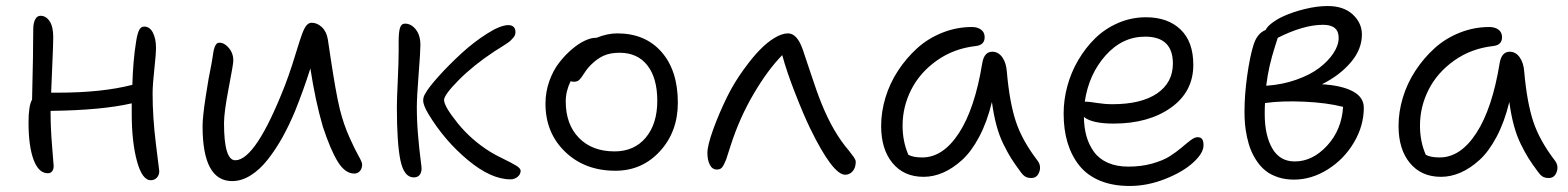

<svg xmlns="http://www.w3.org/2000/svg" viewBox="-20 -578 5179 634"><path d="M138.2 -5.9Q107.4 -5.9 90.8 -50.8Q74.2 -95.7 74.2 -173.8Q74.2 -229 85.9 -249Q89.8 -405.3 89.8 -481Q89.8 -502 96.2 -513.9Q102.5 -525.9 113.8 -525.9Q131.8 -525.9 143.8 -508.1Q155.8 -490.2 155.8 -455.1Q155.8 -430.7 152.6 -361.6Q149.4 -292.5 148.9 -272H170.9Q317.4 -272 417 -297.9Q419.4 -378.9 429.2 -439Q432.6 -462.9 438.5 -476.6Q444.3 -490.2 456.1 -490.2Q474.6 -490.2 484.9 -470.2Q495.1 -450.2 495.1 -419.9Q495.1 -398.9 489.5 -348.4Q483.9 -297.9 483.9 -269Q483.9 -190.4 494.9 -102.1Q505.9 -13.7 505.9 -13.2Q505.9 0.5 497.8 8.8Q489.7 17.1 478 17.1Q449.2 17.1 432.1 -46.4Q415 -109.9 415 -202.1V-236.8Q315.9 -213.9 147 -211.9V-206.1Q147 -155.8 152.1 -94.2Q157.2 -32.7 157.2 -29.8Q157.2 -19 152.1 -12.5Q147 -5.9 138.2 -5.9Z M746.6 20Q648.9 20 648.9 -161.1Q648.9 -191.9 659.2 -258.8Q669.4 -325.7 677.7 -363.8Q678.7 -370.1 680.2 -378.4Q681.6 -386.7 682.4 -391.6Q683.1 -396.5 684.1 -403.1Q685.1 -409.7 686 -413.3Q687 -417 688.5 -421.4Q689.9 -425.8 691.4 -428.2Q692.9 -430.7 694.8 -432.9Q696.8 -435.1 699.2 -436Q701.7 -437 704.6 -437Q721.2 -437 735.8 -419.4Q750.5 -401.9 750.5 -377.9Q750.5 -367.2 735.1 -287.1Q719.7 -207 719.7 -171.9Q719.7 -48.8 756.8 -48.8Q824.2 -48.8 920.9 -295.9Q933.1 -327.6 944.8 -363.8Q956.5 -399.9 963.1 -422.1Q969.7 -444.3 977.1 -464.6Q984.4 -484.9 991.9 -493.9Q999.5 -502.9 1008.8 -502.9Q1027.3 -502.9 1042.7 -488.5Q1058.1 -474.1 1062.5 -448.2Q1064 -438 1072 -384.8Q1080.1 -331.5 1087.2 -291Q1094.2 -250.5 1102.5 -215.8Q1115.2 -166 1133.8 -124.8Q1152.3 -83.5 1164.1 -63Q1175.8 -42.5 1175.8 -35.2Q1175.8 -21.5 1168.5 -13.2Q1161.1 -4.9 1149.9 -4.9Q1119.6 -4.9 1095.5 -43.9Q1071.3 -83 1045.9 -160.2Q1021 -246.1 1004.9 -352.1Q982.9 -282.2 954.6 -211.9Q935.1 -165 913.3 -125.7Q891.6 -86.4 865.2 -52.5Q838.9 -18.6 808.3 0.7Q777.8 20 746.6 20Z M1346.2 7.8Q1314 7.8 1302.2 -48.8Q1290.5 -105.5 1290.5 -225.1Q1290.5 -249 1293.5 -312.3Q1296.4 -375.5 1296.4 -410.2V-441.9Q1296.4 -471.7 1300.8 -485.8Q1305.2 -500 1317.4 -500Q1337.4 -500 1352.8 -481Q1368.2 -461.9 1368.2 -429.2Q1368.2 -407.7 1362.3 -332Q1356.4 -256.3 1356.4 -225.1Q1356.4 -178.7 1360.4 -132.3Q1364.3 -85.9 1368.2 -56.4Q1372.1 -26.9 1372.1 -22Q1372.1 -8.3 1365.5 -0.2Q1358.9 7.8 1346.2 7.8ZM1665.5 14.2Q1601.6 14.2 1525.1 -49.3Q1448.7 -112.8 1395.5 -200.2Q1377.4 -230 1377.4 -246.1Q1377.4 -258.3 1384.3 -269Q1395.5 -289.6 1429.2 -326.9Q1462.9 -364.3 1503.9 -401.9Q1544.9 -439.5 1588.9 -467.3Q1632.8 -495.1 1659.2 -495.1Q1669.4 -495.1 1675.8 -489.3Q1682.1 -483.4 1682.1 -472.2Q1682.1 -467.3 1680.4 -462.4Q1678.7 -457.5 1674.3 -452.9Q1669.9 -448.2 1666.3 -444.3Q1662.6 -440.4 1654.8 -435.3Q1647 -430.2 1642.1 -427Q1637.2 -423.8 1627.2 -417.5Q1617.2 -411.1 1612.3 -408.2Q1543 -362.3 1494.6 -313.5Q1446.3 -264.6 1446.3 -248Q1446.3 -227.1 1491 -171.6Q1535.6 -116.2 1598.1 -77.1Q1614.3 -66.9 1642.1 -53.5Q1669.9 -40 1684.6 -31Q1699.2 -22 1699.2 -14.2Q1699.2 -2.4 1689.2 5.9Q1679.2 14.2 1665.5 14.2Z M2012.2 -14.2Q1911.1 -14.2 1846.2 -76.7Q1781.2 -139.2 1781.2 -235.8Q1781.2 -274.4 1793.9 -310.1Q1806.6 -345.7 1826.2 -370.8Q1845.7 -396 1868.4 -415.3Q1891.1 -434.6 1911.4 -443.8Q1931.6 -453.1 1945.3 -453.1H1949.2Q1985.8 -467.8 2018.1 -467.8Q2110.8 -467.8 2164.6 -406.2Q2218.3 -344.7 2218.3 -238.8Q2218.3 -143.1 2159.2 -78.6Q2100.1 -14.2 2012.2 -14.2ZM1848.1 -243.2Q1848.1 -167.5 1891.6 -122.8Q1935.1 -78.1 2009.3 -78.1Q2074.2 -78.1 2112.3 -123.5Q2150.4 -168.9 2150.4 -245.1Q2150.4 -320.3 2117.7 -362.1Q2085 -403.8 2026.4 -403.8Q1994.6 -403.8 1973.1 -394Q1951.7 -384.3 1931.2 -363.8Q1918.9 -351.6 1909.2 -336.2Q1899.4 -320.8 1893.1 -314.5Q1886.7 -308.1 1875 -308.1Q1867.2 -308.1 1864.3 -310.1Q1848.1 -276.9 1848.1 -243.2Z M2347.7 -18.1Q2332 -18.1 2324 -33.7Q2315.9 -49.3 2315.9 -73.2Q2315.9 -97.2 2334.7 -149.7Q2353.5 -202.1 2381.8 -259.8Q2404.3 -305.2 2435.3 -347.9Q2466.3 -390.6 2488.8 -413.1Q2512.7 -438 2537.6 -452.9Q2562.5 -467.8 2582 -467.8Q2612.3 -467.8 2630.9 -414.1Q2633.3 -408.2 2656 -339.1Q2678.7 -270 2692.9 -235.8Q2731 -141.1 2782.7 -81.1Q2786.1 -76.7 2791.7 -69.3Q2797.4 -62 2799.6 -58.8Q2801.8 -55.7 2803.7 -51.5Q2805.7 -47.4 2805.7 -43.9Q2805.7 -24.4 2795.7 -12.7Q2785.6 -1 2771 -1Q2730 -1 2655.8 -152.8Q2633.3 -199.2 2605.5 -270.5Q2577.6 -341.8 2563 -396Q2515.1 -347.2 2468.5 -267.8Q2421.9 -188.5 2392.6 -97.2Q2389.6 -89.4 2385 -73.7Q2380.4 -58.1 2377.7 -51Q2375 -43.9 2370.4 -34.7Q2365.7 -25.4 2360.4 -21.7Q2355 -18.1 2347.7 -18.1Z M3029.8 5.9Q2964.8 5.9 2927.2 -39.6Q2889.6 -85 2889.6 -162.1Q2889.6 -208.5 2903.8 -255.6Q2918 -302.7 2945.3 -344.5Q2972.7 -386.2 3008.5 -418.7Q3044.4 -451.2 3091.6 -470Q3138.7 -488.8 3189.5 -488.8Q3208 -488.8 3219.7 -480Q3231.4 -471.2 3231.4 -455.1Q3231.4 -428.7 3200.7 -425.8Q3128.9 -417.5 3073.2 -377.9Q3017.6 -338.4 2989 -282Q2960.4 -225.6 2960.4 -163.1Q2960.4 -110.8 2979.5 -66.9Q2995.1 -58.1 3025.4 -58.1Q3094.2 -58.1 3146.7 -138.9Q3199.2 -219.7 3223.6 -370.1Q3230 -407.2 3256.8 -407.2Q3276.4 -407.2 3289.6 -388.9Q3302.7 -370.6 3304.7 -340.8Q3313.5 -240.7 3334.2 -177.5Q3355 -114.3 3405.8 -47.9Q3418.9 -30.8 3411.9 -10.5Q3404.8 9.8 3385.7 9.8Q3373 9.8 3365.2 4.9Q3357.4 0 3349.6 -11.2Q3331.1 -36.1 3319.3 -54.7Q3307.6 -73.2 3293.7 -101.3Q3279.8 -129.4 3270.5 -163.8Q3261.2 -198.2 3255.4 -241.2Q3239.7 -176.3 3213.9 -127.2Q3188 -78.1 3157.2 -50Q3126.5 -22 3094.5 -8.1Q3062.5 5.9 3029.8 5.9Z M3710 36.1Q3654.3 36.1 3612.1 18.6Q3569.8 1 3543.9 -31.5Q3518.1 -64 3505.1 -106.9Q3492.2 -149.9 3492.2 -203.1Q3492.2 -248 3504.4 -293.5Q3516.6 -338.9 3540.5 -379.6Q3564.5 -420.4 3596.7 -451.9Q3628.9 -483.4 3672.4 -502.2Q3715.8 -521 3764.2 -521Q3835.9 -521 3878.2 -480.7Q3920.4 -440.4 3920.4 -363.8Q3920.4 -274.9 3846.4 -222.4Q3772.5 -169.9 3657.2 -169.9Q3585.9 -169.9 3559.1 -191.9Q3559.6 -156.7 3567.6 -128.2Q3575.7 -99.6 3592.5 -76.4Q3609.4 -53.2 3638.2 -40.5Q3667 -27.8 3706.1 -27.8Q3748.5 -27.8 3784.4 -37.8Q3820.3 -47.9 3842.5 -62Q3864.7 -76.2 3881.6 -90.6Q3898.4 -105 3911.6 -115Q3924.8 -125 3934.1 -125Q3944.8 -125 3949.5 -118.7Q3954.1 -112.3 3954.1 -98.1Q3954.1 -72.3 3919.7 -41Q3885.3 -9.8 3826.9 13.2Q3768.6 36.1 3710 36.1ZM3569.3 -242.2Q3575.7 -242.2 3602.3 -238Q3628.9 -233.9 3653.3 -233.9Q3748.5 -233.9 3800.8 -269.5Q3853 -305.2 3853 -368.2Q3853 -457 3761.2 -457Q3686 -457 3630.6 -394.8Q3575.2 -332.5 3562 -242.2Z M4252.4 15.1Q4224.1 15.1 4200.4 7.3Q4176.8 -0.5 4160.2 -13.4Q4143.6 -26.4 4130.9 -44.9Q4118.2 -63.5 4110.4 -83Q4102.5 -102.5 4097.7 -125.5Q4092.8 -148.4 4091.1 -168.2Q4089.4 -188 4089.4 -209Q4089.4 -264.6 4098.4 -328.6Q4107.4 -392.6 4119.1 -429.2Q4130.9 -467.8 4159.2 -479Q4165 -491.2 4182.6 -503.9Q4200.2 -516.6 4219.2 -524.9Q4248 -538.1 4288.3 -548.1Q4328.6 -558.1 4364.3 -558.1Q4416.5 -558.1 4446.8 -530.3Q4477.1 -502.4 4477.1 -463.9Q4477.1 -415 4440.2 -371.8Q4403.3 -328.6 4345.2 -299.8Q4410.2 -295.9 4446.8 -276.6Q4483.4 -257.3 4483.4 -222.2Q4483.4 -162.6 4450.9 -107.7Q4418.5 -52.7 4364.7 -18.8Q4311 15.1 4252.4 15.1ZM4349.1 -496.1Q4284.2 -496.1 4199.2 -453.1Q4198.2 -450.2 4189 -420.9Q4179.7 -391.6 4172.6 -361.1Q4165.5 -330.6 4161.1 -294.9Q4213.9 -298.3 4259.8 -314.5Q4305.7 -330.6 4335.7 -353.3Q4365.7 -376 4383.1 -402.3Q4400.4 -428.7 4400.4 -453.1Q4400.4 -496.1 4349.1 -496.1ZM4156.2 -202.1Q4156.2 -130.9 4181.2 -87.9Q4206.1 -44.9 4255.4 -44.9Q4314 -44.9 4362.1 -96.9Q4410.2 -148.9 4415 -225.1Q4361.8 -238.8 4287.4 -242.2Q4212.9 -245.6 4157.2 -237.8Q4156.2 -225.6 4156.2 -202.1Z M4738.3 5.9Q4673.3 5.9 4635.7 -39.6Q4598.1 -85 4598.1 -162.1Q4598.1 -208.5 4612.3 -255.6Q4626.5 -302.7 4653.8 -344.5Q4681.2 -386.2 4717 -418.7Q4752.9 -451.2 4800 -470Q4847.2 -488.8 4897.9 -488.8Q4916.5 -488.8 4928.2 -480Q4939.9 -471.2 4939.9 -455.1Q4939.9 -428.7 4909.2 -425.8Q4837.4 -417.5 4781.7 -377.9Q4726.1 -338.4 4697.5 -282Q4668.9 -225.6 4668.9 -163.1Q4668.9 -110.8 4688 -66.9Q4703.6 -58.1 4733.9 -58.1Q4802.7 -58.1 4855.2 -138.9Q4907.7 -219.7 4932.1 -370.1Q4938.5 -407.2 4965.3 -407.2Q4984.9 -407.2 4998 -388.9Q5011.2 -370.6 5013.2 -340.8Q5022 -240.7 5042.7 -177.5Q5063.5 -114.3 5114.3 -47.9Q5127.4 -30.8 5120.4 -10.5Q5113.3 9.8 5094.2 9.8Q5081.5 9.8 5073.7 4.9Q5065.9 0 5058.1 -11.2Q5039.6 -36.1 5027.8 -54.7Q5016.1 -73.2 5002.2 -101.3Q4988.3 -129.4 4979 -163.8Q4969.7 -198.2 4963.9 -241.2Q4948.2 -176.3 4922.4 -127.2Q4896.5 -78.1 4865.7 -50Q4835 -22 4803 -8.1Q4771 5.9 4738.3 5.9Z"/></svg>

Font: Shantell Sans Irregular
Style: Regular
Weight: 300
Designer: Stephen Nixon, Anya Danilova, Shantell Martin
Foundry: Arrow Type
Version: Version 1.006;[9816181b4]